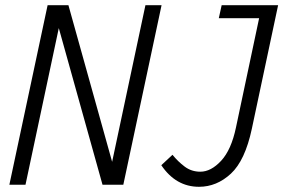

<svg xmlns="http://www.w3.org/2000/svg" viewBox="-20 -710 1089 738"><path d="M16 0 163 -690H243L411 -88L539 -690H601L454 0H374L206 -602L78 0ZM600 -75 643 -115Q664 -89 690 -69.5Q716 -50 750 -50Q791 -50 830 -92Q869 -134 887 -220L976 -640H821L832 -690H1049L948 -215Q922 -93 867.5 -42.5Q813 8 745 8Q656 8 600 -75Z"/></svg>

Font: Radio Canada Condensed Light
Style: Italic
Weight: 300
Width: 3
Italic angle: -12°
Designer: Charles Daoud, Etienne Aubert Bonn, Alexandre Saumier Demers, Jacques Le Bailly
Foundry: Radio-Canada
Version: Version 2.104; ttfautohint (v1.8.4.7-5d5b);gftools[0.9.28.de